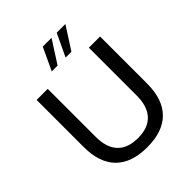

<svg xmlns="http://www.w3.org/2000/svg" viewBox="-251 -1078 1237 1237"><g transform="rotate(-45 367.5 -459.5)"><path d="M79 -283V-712H180V-276Q180 -177 227.5 -126.5Q275 -76 368 -76Q460 -76 507.5 -127Q555 -178 555 -276V-712H657V-283Q657 -140 583.5 -66Q510 8 368 8Q226 8 152.5 -66Q79 -140 79 -283ZM278 -773 350 -927H430L331 -773ZM404 -773 477 -927H556L457 -773Z"/></g></svg>

Font: Muli SemiBold
Style: Regular
Weight: 600
Designer: Vernon Adams
Foundry: Vernon Adams
Version: Version 2.000